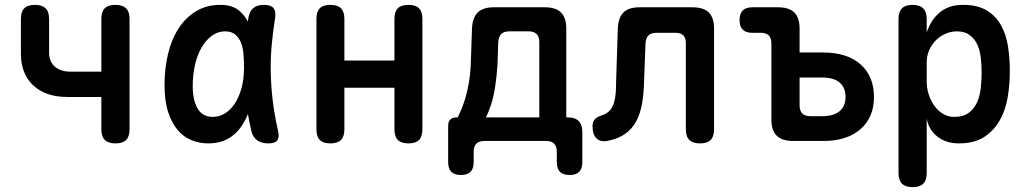

<svg xmlns="http://www.w3.org/2000/svg" viewBox="-20 -580 4240 790"><path d="M455 10Q426 10 411.5 -4Q397 -18 397 -48V-181H257Q168 -181 117 -228.5Q66 -276 66 -359V-502Q66 -532 80 -546Q94 -560 124 -560Q153 -560 167.5 -546Q182 -532 182 -502V-363Q182 -327 205.5 -306Q229 -285 272 -285H397V-502Q397 -532 411 -546Q425 -560 455 -560Q484 -560 498.5 -546Q513 -532 513 -502V-48Q513 -18 499 -4Q485 10 455 10Z M837 10Q801 10 768.5 -3Q736 -16 711.5 -44.5Q687 -73 672 -118.5Q657 -164 657 -230Q657 -298 671.5 -358.5Q686 -419 715 -463.5Q744 -508 787 -534Q830 -560 887 -560Q935 -560 963 -537Q986 -518 1000 -491L1002 -507Q1007 -535 1023 -547.5Q1039 -560 1066 -560Q1094 -560 1105 -547Q1116 -534 1112 -507Q1103 -450 1098 -395Q1093 -340 1094 -283.5Q1095 -227 1102 -167.5Q1109 -108 1124 -42Q1130 -15 1121 -2.5Q1112 10 1084 10Q1056 10 1038 -3Q1020 -16 1014 -42Q1006 -77 1000 -111Q995 -97 988 -85Q966 -41 928.5 -15.5Q891 10 837 10ZM856 -99Q882 -99 905 -113Q928 -127 945.5 -153Q963 -179 973.5 -216.5Q984 -254 984 -302Q984 -329 982 -355.5Q980 -382 972 -403Q964 -424 948.5 -437.5Q933 -451 906 -451Q877 -451 852.5 -433.5Q828 -416 810 -385.5Q792 -355 782.5 -314Q773 -273 773 -226Q773 -168 793 -133.5Q813 -99 856 -99Z M1339 10Q1310 10 1296 -4Q1282 -18 1282 -48V-502Q1282 -532 1296 -546Q1310 -560 1339 -560Q1369 -560 1383 -546Q1397 -532 1397 -502V-331H1603V-502Q1603 -532 1617 -546Q1631 -560 1661 -560Q1690 -560 1704 -546Q1718 -532 1718 -502V-48Q1718 -18 1704 -4Q1690 10 1661 10Q1631 10 1617 -4Q1603 -18 1603 -48V-219H1397V-48Q1397 -18 1383 -4Q1369 10 1339 10Z M1876 140Q1850 140 1837 127Q1824 114 1824 87V-62Q1824 -80 1833 -88.5Q1842 -97 1859 -97H1863Q1874 -117 1886 -150Q1898 -183 1906.5 -225.5Q1915 -268 1917 -316L1922 -462Q1924 -507 1945.5 -528.5Q1967 -550 2012 -550H2222Q2267 -550 2288.5 -528.5Q2310 -507 2310 -462V-97H2316Q2346 -97 2361 -82Q2376 -67 2376 -37V87Q2376 114 2363 127Q2350 140 2324 140Q2297 140 2284 127Q2271 114 2271 87V44Q2271 22 2260 11Q2249 0 2227 0H1973Q1951 0 1940 11Q1929 22 1929 44V87Q1929 114 1916 127Q1903 140 1876 140ZM2199 -407Q2199 -429 2188 -440Q2177 -451 2155 -451H2076Q2053 -451 2042.5 -440Q2032 -429 2030 -407L2027 -316Q2024 -267 2017.5 -224Q2011 -181 2000 -148Q1989 -115 1979 -97H2199Z M2522 -462Q2524 -507 2545 -528.5Q2566 -550 2612 -550H2829Q2875 -550 2896.5 -528.5Q2918 -507 2918 -462V-48Q2918 -18 2904 -4Q2890 10 2860 10Q2831 10 2816.5 -4Q2802 -18 2802 -48V-401Q2802 -424 2791.5 -434.5Q2781 -445 2758 -445H2681Q2659 -445 2648 -434Q2637 -423 2636 -401L2630 -244Q2629 -196 2622 -155Q2615 -114 2598.5 -82.5Q2582 -51 2554 -30.5Q2526 -10 2483 -1Q2452 6 2435 -10Q2418 -26 2418 -61Q2418 -79 2427 -89Q2436 -99 2458 -106Q2478 -113 2489.5 -126Q2501 -139 2506.5 -158Q2512 -177 2513.5 -199Q2515 -221 2515 -244Z M3270 -364H3367Q3466 -364 3521 -315Q3576 -266 3576 -181Q3576 -97 3520.5 -48.5Q3465 0 3368 0H3243Q3198 0 3176 -21.5Q3154 -43 3154 -88V-400Q3154 -423 3143.5 -434Q3133 -445 3111 -445H3076Q3049 -445 3036 -458Q3023 -471 3023 -497Q3023 -524 3036 -537Q3049 -550 3076 -550H3181Q3227 -550 3248.5 -528.5Q3270 -507 3270 -462ZM3270 -147Q3270 -124 3281 -113Q3292 -102 3314 -102H3364Q3410 -102 3434.5 -122.5Q3459 -143 3459 -182Q3459 -220 3434.5 -240.5Q3410 -261 3364 -261H3270Z M3734 -560Q3764 -560 3778.5 -545.5Q3793 -531 3793 -503V-446Q3801 -471 3814 -491.5Q3827 -512 3845 -527.5Q3863 -543 3887 -551.5Q3911 -560 3943 -560Q4002 -560 4039.5 -537.5Q4077 -515 4098.5 -476.5Q4120 -438 4127.5 -389Q4135 -340 4135 -286Q4135 -234 4126.5 -181.5Q4118 -129 4094.5 -86.5Q4071 -44 4030.5 -17Q3990 10 3925 10Q3873 10 3837 -18Q3801 -46 3793 -93V132Q3793 162 3778.5 176Q3764 190 3735 190Q3706 190 3691.5 176Q3677 162 3677 132V-503Q3677 -531 3691 -545.5Q3705 -560 3734 -560ZM3918 -451Q3893 -451 3870 -441Q3847 -431 3830 -413.5Q3813 -396 3803 -373Q3793 -350 3793 -323V-243Q3793 -218 3801 -192.5Q3809 -167 3823.5 -146Q3838 -125 3859.5 -112Q3881 -99 3906 -99Q3943 -99 3965.5 -115.5Q3988 -132 4000 -158.5Q4012 -185 4015.5 -218Q4019 -251 4019 -283Q4019 -316 4015 -346.5Q4011 -377 3999.5 -400Q3988 -423 3968 -437Q3948 -451 3918 -451Z"/></svg>

Font: Maple Mono NL SemiBold
Style: Regular
Weight: 600
Monospace: yes
Designer: subframe7536
Version: Version 7.000